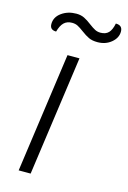

<svg xmlns="http://www.w3.org/2000/svg" viewBox="-115 -797 568 852"><g transform="rotate(15 169.5 -370.5)"><path d="M137 -550H192L115 0H60ZM32 -665Q32 -697 60.5 -717.5Q89 -738 128 -738Q149 -738 165 -730Q181 -722 199 -708Q215 -696 226.5 -690Q238 -684 252 -684Q276 -684 289 -697.5Q302 -711 308 -741Q339 -741 339 -712Q339 -683 313 -661.5Q287 -640 250 -640Q226 -640 210 -647.5Q194 -655 174 -670Q158 -682 146.5 -688Q135 -694 120 -694Q97 -694 83 -680.5Q69 -667 61 -638Q32 -638 32 -665Z"/></g></svg>

Font: Krub Light
Style: Italic
Weight: 300
Italic angle: -8°
Designer: Ekaluck Peanpanawate
Foundry: Cadson Demak Co.,Ltd.
Version: Version 1.000; ttfautohint (v1.6)